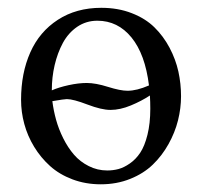

<svg xmlns="http://www.w3.org/2000/svg" viewBox="-20 -462 520 494"><path d="M34.2 -205.1Q34.2 -273.9 57.9 -327.1Q81.5 -380.4 128.9 -411.1Q176.3 -441.9 240.7 -441.9Q283.7 -441.9 318.8 -428.2Q354 -414.6 377.2 -391.8Q400.4 -369.1 416.3 -339.1Q432.1 -309.1 439 -277.8Q445.8 -246.6 445.8 -214.4Q445.8 -183.6 438 -152.3Q430.2 -121.1 413.6 -91.3Q397 -61.5 373.3 -38.6Q349.6 -15.6 314.9 -1.7Q280.3 12.2 239.3 12.2Q200.2 12.2 166.5 -0.5Q132.8 -13.2 108.9 -34.7Q85 -56.2 67.9 -84.2Q50.8 -112.3 42.5 -143.1Q34.2 -173.8 34.2 -205.1ZM363.3 -242.2Q353.5 -322.3 318.4 -365.5Q283.2 -408.7 230.5 -408.7Q201.7 -408.7 178.7 -393.1Q155.8 -377.4 141.8 -351.6Q127.9 -325.7 120.6 -294.4Q113.3 -263.2 113.3 -229.5Q130.9 -237.3 156.5 -242.9Q182.1 -248.5 203.1 -248.5Q226.1 -248.5 257.8 -238.5Q289.6 -228.5 308.1 -228.5Q332 -228.5 363.3 -242.2ZM365.7 -216.3Q344.2 -202.1 316.7 -190.7Q289.1 -179.2 264.2 -179.2Q241.2 -179.2 204.8 -193.1Q168.5 -207 151.9 -207Q145.5 -207 114.7 -201.7Q117.7 -177.7 124.3 -153.8Q130.9 -129.9 142.8 -106Q154.8 -82 170.4 -64Q186 -45.9 208.3 -34.7Q230.5 -23.4 255.9 -23.4Q271 -23.4 284.9 -27.1Q298.8 -30.8 314.2 -41.5Q329.6 -52.2 340.8 -69.1Q352.1 -85.9 359.4 -115.2Q366.7 -144.5 366.7 -182.1Q366.7 -199.7 365.7 -216.3Z"/></svg>

Font: Libertinage
Style: f
Weight: 400
Designer: OSP
Foundry: OSP
Version: Version 1.0; 2008; OFL relea